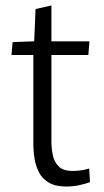

<svg xmlns="http://www.w3.org/2000/svg" viewBox="-20 -671 382 702"><path d="M223 11Q183 11 159 -3Q135 -17 123 -40Q111 -63 106.5 -90Q102 -117 102 -144V-470H22L26 -517L105 -520L110 -638L168 -651V-520H307L303 -470H168V-153Q168 -129 173 -104Q178 -79 194.5 -62.5Q211 -46 246 -46Q263 -46 279 -48.5Q295 -51 306 -55L309 -5Q293 1 270 6Q247 11 223 11Z"/></svg>

Font: Murecho Thin Light
Style: Regular
Weight: 300
Version: Version 1.010